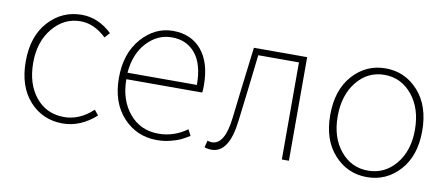

<svg xmlns="http://www.w3.org/2000/svg" viewBox="-55 -744 2245 962"><g transform="rotate(10 1067.5 -263.5)"><path d="M295 13Q192 13 125.5 -61Q59 -135 59 -262Q59 -390 127.5 -465Q196 -540 296 -540Q380 -540 450 -474L427 -448Q364 -507 296 -507Q212 -507 154.5 -438Q97 -369 97 -262Q97 -154 151.5 -87Q206 -20 296 -20Q375 -20 442 -83L463 -57Q384 13 295 13Z M774 13Q671 13 602 -61.5Q533 -136 533 -262Q533 -386 600.5 -463Q668 -540 760 -540Q853 -540 906 -476.5Q959 -413 959 -297Q959 -274 957 -261H571Q571 -156 627.5 -88Q684 -20 776 -20Q855 -20 921 -68L937 -37Q911 -21 893.5 -12.5Q876 -4 843 4.5Q810 13 774 13ZM571 -294H924Q924 -399 880 -453Q836 -507 760 -507Q687 -507 633 -449Q579 -391 571 -294Z M1052 13Q1033 13 1016 7L1025 -28Q1039 -24 1047 -24Q1113 -24 1129 -162Q1141 -269 1173 -527H1444V0H1408V-494H1201Q1179 -300 1161 -156Q1142 13 1052 13Z M1608 -262Q1608 -390 1675.5 -465Q1743 -540 1842 -540Q1941 -540 2008.5 -465Q2076 -390 2076 -262Q2076 -136 2008.5 -61.5Q1941 13 1842 13Q1743 13 1675.5 -61.5Q1608 -136 1608 -262ZM2039 -262Q2039 -370 1983 -438.5Q1927 -507 1842 -507Q1757 -507 1701.5 -438.5Q1646 -370 1646 -262Q1646 -155 1701.5 -87.5Q1757 -20 1842 -20Q1927 -20 1983 -87.5Q2039 -155 2039 -262Z"/></g></svg>

Font: Noto Sans Korean Thin
Style: Regular
Weight: 250
Designer: Ryoko NISHIZUKA  (kana & ideographs); Paul D. Hunt (Latin, Greek & Cyrillic); Wenlong ZHANG  (bopomofo); Sandoll Communi
Foundry: Adobe Systems Incorporated
Version: Version 1.0001;PS 1;hotconv 1.0.78;makeotf.lib2.5.61930